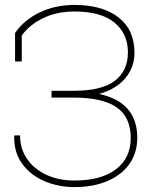

<svg xmlns="http://www.w3.org/2000/svg" viewBox="-20 -741 631 771"><path d="M279.3 10.3Q213.9 10.3 158.2 -13.7Q102.5 -37.6 69.1 -83.3Q35.6 -128.9 37.1 -194.3L38.1 -197.3H60.5Q60.5 -144 88.4 -103.3Q116.2 -62.5 165.5 -39.3Q214.8 -16.1 279.3 -16.1Q386.2 -16.1 445.6 -61.3Q504.9 -106.4 504.9 -186.5Q504.9 -271.5 447.8 -310.3Q390.6 -349.1 276.9 -349.1H187V-376.5H276.9Q388.2 -376.5 440.9 -416.5Q493.7 -456.5 493.7 -530.8Q493.7 -605.5 439.9 -650.1Q386.2 -694.8 279.3 -694.8Q209 -694.8 154.3 -668.7Q99.6 -642.6 67.4 -598.6V-494.1H40.5V-608.4Q76.2 -660.6 138.9 -690.9Q201.7 -721.2 279.3 -721.2Q391.1 -721.2 455.6 -671.4Q520 -621.6 520 -528.8Q520 -471.2 483.2 -427Q446.3 -382.8 377.9 -363.8Q455.1 -347.2 493.2 -303Q531.2 -258.8 531.2 -188.5Q531.2 -126.5 499.3 -82Q467.3 -37.6 410.6 -13.7Q354 10.3 279.3 10.3Z"/></svg>

Font: Roboto Slab LO Thin
Style: Regular
Weight: 250
Designer: Google
Version: Version 2.00;September 28, 2018;FontCreator 11.5.0.2427 64-b